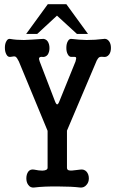

<svg xmlns="http://www.w3.org/2000/svg" viewBox="-20 -877 540 900"><path d="M68.4 -588.9 203.1 -263.7V-90.8Q203.1 -78.1 178.7 -77.1Q163.1 -77.1 139.6 -82Q122.1 -85 112.3 -72.3Q103.5 -59.6 103.5 -41Q103.5 -22.5 112.3 -10.7Q122.1 3.9 139.6 2Q187.5 -3.9 255.9 -2.9Q315.4 -2.9 355.5 2Q374 3.9 385.7 -10.7Q396.5 -22.5 396.5 -41Q396.5 -59.6 385.7 -72.3Q374 -85 355.5 -82L339.8 -80.1Q313.5 -76.2 305.7 -78.1Q293.9 -79.1 293.9 -90.8V-264.6L431.6 -588.9L432.6 -591.8Q439.5 -604.5 443.4 -607.4Q450.2 -612.3 463.9 -610.4Q480.5 -607.4 491.2 -621.1Q500 -632.8 500 -652.3Q500 -671.9 491.2 -683.6Q480.5 -698.2 463.9 -694.3Q426.8 -689.5 385.7 -689.5Q348.6 -690.4 318.4 -694.3Q304.7 -697.3 297.9 -683.6Q291 -671.9 291 -652.3Q291 -633.8 297.9 -622.1Q304.7 -608.4 318.4 -610.4Q333 -611.3 335.9 -608.4Q338.9 -604.5 334 -588.9L258.8 -403.3Q252.9 -387.7 248 -387.7Q243.2 -387.7 237.3 -403.3L166 -588.9Q161.1 -601.6 164.1 -606.4Q166 -609.4 171.9 -610.4H175.8Q192.4 -607.4 203.1 -620.1Q211.9 -632.8 211.9 -651.4Q211.9 -670.9 203.1 -683.6Q192.4 -697.3 175.8 -694.3Q122.1 -690.4 91.8 -689.5Q55.7 -689.5 29.3 -694.3Q16.6 -697.3 9.8 -683.6Q2.9 -671.9 2.9 -653.3Q2.9 -634.8 9.8 -622.1Q16.6 -608.4 29.3 -610.4Q47.9 -614.3 52.7 -611.3Q59.6 -607.4 68.4 -588.9ZM154.3 -717.8 247.1 -803.7 340.8 -717.8H392.6L291 -857.4H204.1L102.5 -717.8Z"/></svg>

Font: GungsuhChe
Style: Regular
Weight: 400
Monospace: yes
Version: Version 2.21